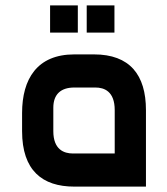

<svg xmlns="http://www.w3.org/2000/svg" viewBox="-20 -693 622 713"><path d="M256 0H522V-284C522 -415 462 -491 329 -491H256C118 -491 62 -400 62 -273V-206C62 -60 137 0 256 0ZM166 -572H269V-673H166ZM178 -206V-293C178 -342 205 -368 256 -368H334C367 -368 406 -354 406 -284V-123H251C218 -123 178 -137 178 -206ZM302 -572H405V-673H302Z"/></svg>

Font: All Genders v4
Style: Regular
Weight: 400
Designer: Rassam Alawdi
Foundry: Rassam Art
Version: Version 3.100;FEAKit 1.0